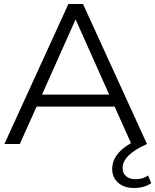

<svg xmlns="http://www.w3.org/2000/svg" viewBox="-20 -720 776 960"><path d="M553 -187H163L79 0H2L322 -700H395L715 0H637ZM526 -247 358 -623 190 -247ZM541 125Q541 32 682 -27L715 0Q593 54 593 120Q593 147 611 161.5Q629 176 658 176Q697 176 720 157L736 196Q700 220 651 220Q601 220 571 194Q541 168 541 125Z"/></svg>

Font: APTA Sans Regular
Style: Regular
Weight: 400
Version: Version 7.200